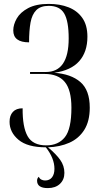

<svg xmlns="http://www.w3.org/2000/svg" viewBox="-20 -745 518 984"><path d="M225 219Q170 219 170 181Q170 168 179 161Q183 171 192 175.5Q201 180 211 180Q234 180 246.5 164Q259 148 259 120Q259 66 215 10Q121 10 75 -28.5Q29 -67 29 -121Q29 -153 46 -171.5Q63 -190 96 -190Q95 -94 121.5 -47Q148 0 217 0Q279 0 312.5 -42Q346 -84 346 -193Q346 -284 312 -325Q278 -366 209 -366H134V-376H215Q332 -376 332 -548Q332 -637 309 -676Q286 -715 230 -715Q188 -715 166 -693Q144 -671 136.5 -629.5Q129 -588 129 -528Q48 -528 48 -589Q48 -619 66 -650.5Q84 -682 124.5 -703.5Q165 -725 230 -725Q287 -725 331.5 -707.5Q376 -690 402 -653Q428 -616 428 -557Q428 -479 386 -431.5Q344 -384 258 -372Q344 -366 392 -324.5Q440 -283 440 -193Q440 -124 412 -79.5Q384 -35 335.5 -13.5Q287 8 226 10Q268 45 289 75Q310 105 310 141Q310 176 287 197.5Q264 219 225 219Z"/></svg>

Font: Noto Serif Display ExtraCondensed Medium
Style: Regular
Weight: 500
Width: 2
Designer: Monotype Design Team
Foundry: Monotype Imaging Inc.
Version: Version 2.009